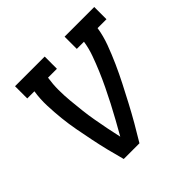

<svg xmlns="http://www.w3.org/2000/svg" viewBox="-139 -649 778 778"><g transform="rotate(-45 250.0 -260.0)"><path d="M149 0Q139 -36 130 -72.5Q121 -109 113.5 -146Q106 -183 99 -220Q92 -257 88 -295Q84 -333 82.5 -372Q81 -411 87 -450H46V-520H216V-450H165Q160 -417 160 -385Q160 -353 163 -321.5Q166 -290 169.5 -258.5Q173 -227 178.5 -196.5Q184 -166 190 -135Q196 -104 203 -74Q220 -104 237 -134.5Q254 -165 270 -196Q286 -227 301 -258Q316 -289 329.5 -321Q343 -353 354.5 -385Q366 -417 371 -450H330V-520H500V-450H449Q443 -411 428.5 -372Q414 -333 397 -295Q380 -257 361 -220Q342 -183 322.5 -146Q303 -109 282 -72.5Q261 -36 239 0Z"/></g></svg>

Font: Iosevka Curly Slab
Style: Italic
Weight: 400
Italic angle: -9°
Monospace: yes
Designer: Belleve Invis
Foundry: Belleve Invis
Version: Version 22.1.2; ttfautohint (v1.8.4)